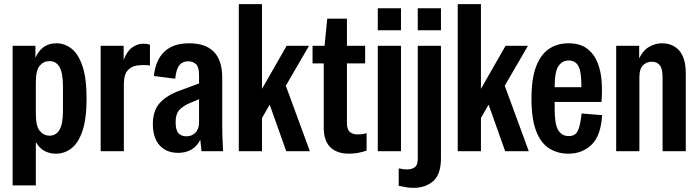

<svg xmlns="http://www.w3.org/2000/svg" viewBox="-20 -730 3370 927"><path d="M41 165V-509H151V-451Q182 -521 252 -521Q292 -521 325 -495.5Q358 -470 378 -411.5Q398 -353 398 -254Q398 -156 378 -97.5Q358 -39 324.5 -13.5Q291 12 250 12Q219 12 194.5 -1.5Q170 -15 153 -44V165ZM153 -183Q153 -121 172 -98Q191 -75 219 -75Q251 -75 267.5 -103.5Q284 -132 284 -196V-313Q284 -377 267.5 -406Q251 -435 219 -435Q191 -435 172 -413Q153 -391 153 -332Z M466 0V-509H577V-441Q593 -483 618.5 -501Q644 -519 672 -519Q679 -519 687 -518Q695 -517 704 -514V-414Q669 -418 640.5 -413.5Q612 -409 595 -388.5Q578 -368 578 -323V0Z M841 8Q783 8 750.5 -28.5Q718 -65 718 -131Q718 -197 752.5 -234Q787 -271 849 -293L941 -327V-368Q941 -406 926.5 -420Q912 -434 888 -434Q862 -434 846.5 -416Q831 -398 826 -350L723 -363Q731 -440 773.5 -480.5Q816 -521 893 -521Q1053 -521 1053 -355V-130Q1053 -105 1053.5 -79Q1054 -53 1057 0H953L947 -55Q931 -23 903.5 -7.5Q876 8 841 8ZM828 -140Q828 -102 841.5 -87Q855 -72 880 -72Q908 -72 924.5 -90.5Q941 -109 941 -138V-251L891 -230Q862 -217 845 -198Q828 -179 828 -140Z M1133 0V-710H1245V-301L1364 -509H1472L1360 -316L1476 0H1362L1282 -225L1245 -160V0Z M1665 12Q1606 12 1574.5 -19.5Q1543 -51 1543 -114V-424H1489V-509H1547L1560 -640H1655V-509H1743V-424H1655V-136Q1655 -105 1669 -93Q1683 -81 1705 -81Q1715 -81 1725.5 -82Q1736 -83 1750 -87V-3Q1708 12 1665 12Z M1804 -584V-690H1916V-584ZM1804 0V-509H1916V0Z M1997 -584V-690H2109V-584ZM1977 177Q1958 177 1941.5 174Q1925 171 1905 167V83Q1919 86 1928 87Q1937 88 1946 88Q1967 88 1982 78Q1997 68 1997 36V-509H2109V34Q2109 112 2071.5 144.5Q2034 177 1977 177Z M2190 0V-710H2302V-301L2421 -509H2529L2417 -316L2533 0H2419L2339 -225L2302 -160V0Z M2724 12Q2672 12 2631.5 -13.5Q2591 -39 2568.5 -97.5Q2546 -156 2546 -254Q2546 -352 2569 -410.5Q2592 -469 2632 -495Q2672 -521 2724 -521Q2781 -521 2815 -495Q2849 -469 2865.5 -426.5Q2882 -384 2885 -334.5Q2888 -285 2884 -238H2658V-202Q2658 -129 2675.5 -101Q2693 -73 2726 -73Q2757 -73 2769.5 -98Q2782 -123 2788 -182L2887 -174Q2881 -74 2836 -31Q2791 12 2724 12ZM2658 -312V-309H2787V-315Q2787 -386 2772 -412Q2757 -438 2726 -438Q2694 -438 2676 -410.5Q2658 -383 2658 -312Z M2955 0V-509H3066V-448Q3084 -486 3113.5 -503.5Q3143 -521 3176 -521Q3229 -521 3260 -485Q3291 -449 3291 -376V0H3179V-357Q3179 -398 3165.5 -415Q3152 -432 3127 -432Q3103 -432 3085 -415.5Q3067 -399 3067 -355V0Z"/></svg>

Font: Special Gothic Condensed One
Style: Regular
Weight: 400
Designer: Alistair McCready
Foundry: Monolith
Version: Version 1.010; ttfautohint (v1.8.4.7-5d5b)